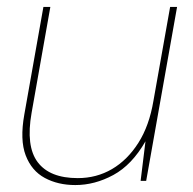

<svg xmlns="http://www.w3.org/2000/svg" viewBox="-20 -521 556 553"><path d="M197 12Q147 12 109 -8.5Q71 -29 54 -73.5Q37 -118 50 -191L105 -501H125L71 -196Q54 -100 88.5 -54Q123 -8 204 -8Q258 -8 302.5 -34Q347 -60 378.5 -109.5Q410 -159 422 -231L470 -501H490L401 0H385L399 -114Q360 -46 306.5 -17Q253 12 197 12Z"/></svg>

Font: DM Sans 17pt Thin
Style: Italic
Weight: 250
Italic angle: -10°
Version: Version 4.004;gftools[0.9.30]